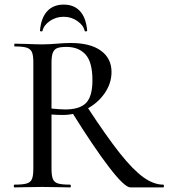

<svg xmlns="http://www.w3.org/2000/svg" viewBox="-20 -815 733 835"><path d="M291 -330 358 -352Q443 -222 500.5 -149.5Q558 -77 603 -44.5Q648 -12 690 -12Q693 -12 693 -6Q693 0 690 0H547Q522 0 455 -87Q388 -174 291 -330ZM465 -502Q465 -453 435.5 -410Q406 -367 357 -341Q308 -315 253 -315Q232 -315 204 -317V-81Q204 -51 210 -36.5Q216 -22 232.5 -17Q249 -12 285 -12Q288 -12 288 -6Q288 0 285 0Q254 0 236 -1L164 -2L94 -1Q75 0 43 0Q40 0 40 -6Q40 -12 43 -12Q79 -12 96 -17Q113 -22 119 -36.5Q125 -51 125 -81V-544Q125 -574 119 -588Q113 -602 96.5 -607.5Q80 -613 44 -613Q42 -613 42 -619Q42 -625 44 -625L94 -624Q138 -622 164 -622Q182 -622 198 -623Q214 -624 226 -625Q259 -628 288 -628Q373 -628 419 -594.5Q465 -561 465 -502ZM269 -611Q243 -611 229.5 -606Q216 -601 210 -586.5Q204 -572 204 -542V-343Q242 -339 263 -339Q327 -339 354.5 -367.5Q382 -396 382 -466Q382 -545 352 -578Q322 -611 269 -611ZM154 -683Q159 -738 185.5 -766.5Q212 -795 257 -795Q302 -795 328 -766.5Q354 -738 359 -683Q360 -679 354.5 -678.5Q349 -678 348 -681Q343 -705 316.5 -723.5Q290 -742 257 -742Q223 -742 196.5 -723.5Q170 -705 165 -681Q164 -678 158.5 -678.5Q153 -679 154 -683Z"/></svg>

Font: Cormorant SC Medium
Style: Regular
Weight: 500
Designer: Christian Thalmann (Catharsis Fonts)
Foundry: Catharsis Fonts
Version: Version 4.000